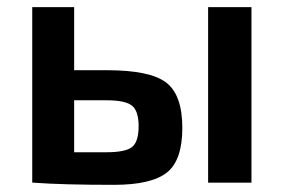

<svg xmlns="http://www.w3.org/2000/svg" viewBox="-20 -510 793 536"><path d="M278 -314Q399 -314 444 -279.5Q489 -245 489 -153Q489 -62 445.5 -28Q402 6 298 6Q154 6 74 0H70V-490H187V-314ZM561 -490H682V0H561ZM278 -85Q330 -85 348.5 -99.5Q367 -114 367 -158Q367 -200 348.5 -215Q330 -230 278 -230H187V-85Z"/></svg>

Font: Exo 2 Semi Bold
Style: Regular
Weight: 600
Designer: Natanael Gama
Version: Version 1.001;PS 001.001;hotconv 1.0.88;makeotf.lib2.5.64775